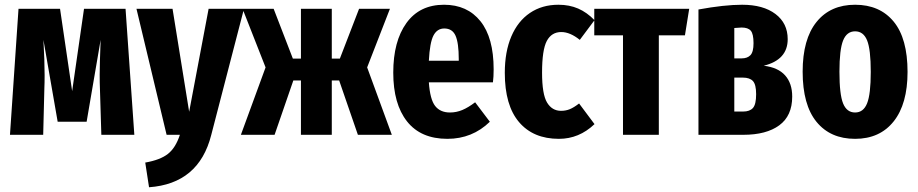

<svg xmlns="http://www.w3.org/2000/svg" viewBox="-20 -568 3870 809"><path d="M546 0H407L401 -197Q400 -217 400 -254Q400 -296 404 -400L345 -55H223L163 -400Q168 -312 168 -252Q168 -217 167 -198L162 0H22L58 -531H233L284 -184L334 -531H509Z M870 1Q818 206 608 221L592 117Q655 106 687.5 80.5Q720 55 738 0H682L555 -531H707L777 -97L859 -531H1008Z M1623 -531 1527 -284 1631 0H1488L1409 -229H1378V0H1248V-229H1216L1137 0H995L1099 -284L1002 -531H1133L1214 -321H1248V-531H1378V-321H1412L1493 -531Z M2057 -221H1787Q1792 -149 1813.5 -121.5Q1835 -94 1876 -94Q1903 -94 1928 -104.5Q1953 -115 1982 -137L2044 -55Q1970 17 1865 17Q1753 17 1695 -56.5Q1637 -130 1637 -262Q1637 -394 1692.5 -471Q1748 -548 1851 -548Q1949 -548 2004.5 -478.5Q2060 -409 2060 -276Q2060 -244 2057 -221ZM1913 -319Q1913 -387 1899.5 -417.5Q1886 -448 1852 -448Q1822 -448 1806.5 -418.5Q1791 -389 1787 -312H1913Z M2485 -483 2423 -400Q2382 -433 2345 -433Q2304 -433 2284 -395.5Q2264 -358 2264 -262Q2264 -171 2285 -136Q2306 -101 2344 -101Q2364 -101 2381 -108Q2398 -115 2420 -132L2485 -45Q2420 17 2335 17Q2227 17 2167 -53.5Q2107 -124 2107 -261Q2107 -350 2134.5 -414.5Q2162 -479 2213 -513.5Q2264 -548 2333 -548Q2379 -548 2416 -532Q2453 -516 2485 -483Z M2884 -531 2866 -419H2756V0H2605V-419H2484V-531Z M3318 -161Q3318 -80 3263.5 -40Q3209 0 3112 0H2923V-528Q3032 -548 3107 -548Q3196 -548 3247.5 -509Q3299 -470 3299 -403Q3299 -316 3198 -291Q3258 -284 3288 -250.5Q3318 -217 3318 -161ZM3074 -450V-322H3105Q3129 -322 3142 -335.5Q3155 -349 3155 -386Q3155 -425 3143.5 -438.5Q3132 -452 3105 -452Q3096 -452 3074 -450ZM3166 -171Q3166 -212 3152.5 -226.5Q3139 -241 3110 -241H3074V-98H3111Q3139 -98 3152.5 -113Q3166 -128 3166 -171Z M3804 -265Q3804 -130 3745.5 -56.5Q3687 17 3583 17Q3479 17 3420.5 -54.5Q3362 -126 3362 -266Q3362 -403 3420.5 -475.5Q3479 -548 3583 -548Q3687 -548 3745.5 -477Q3804 -406 3804 -265ZM3517 -266Q3517 -170 3532.5 -132Q3548 -94 3583 -94Q3618 -94 3633.5 -132.5Q3649 -171 3649 -265Q3649 -360 3633.5 -398Q3618 -436 3583 -436Q3548 -436 3532.5 -397.5Q3517 -359 3517 -266Z"/></svg>

Font: Fira Sans Extra Condensed
Style: Bold
Weight: 700
Width: 1
Designer: Carrois Corporate & Edenspiekermann AG
Foundry: Carrois Corporate GbR & Edenspiekermann AG
Version: Version 4.203